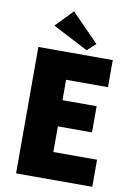

<svg xmlns="http://www.w3.org/2000/svg" viewBox="-100 -986 715 1047"><g transform="rotate(10 258.0 -462.5)"><path d="M65 -700H477V-550H245V-437H434V-292H245V-150H487V0H65ZM374 -771 327 -728 131 -830 223 -925Z"/></g></svg>

Font: Tilda Sans Black
Style: Regular
Weight: 900
Designer: ParaType Ltd
Foundry: ParaType Ltd
Version: Version 1.009